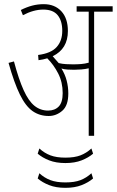

<svg xmlns="http://www.w3.org/2000/svg" viewBox="-20 -652 561 922"><path d="M308 -203Q308 -145 279 -120Q250 -95 214 -95Q170 -95 136.5 -118.5Q103 -142 75.5 -198Q48 -254 21 -350L47 -357Q70 -271 93.5 -219Q117 -167 145.5 -144Q174 -121 211 -121Q243 -121 262 -140.5Q281 -160 281 -205Q281 -257 259.5 -299Q238 -341 207 -372Q188 -366 165 -363L163 -388Q225 -396 252 -426Q279 -456 279 -504Q279 -552 257 -579Q235 -606 188 -606Q141 -606 90 -579L80 -604Q108 -618 134.5 -625Q161 -632 190 -632Q243 -632 274.5 -598Q306 -564 306 -503Q306 -417 233 -382Q240 -374 247.5 -365.5Q255 -357 262 -349Q279 -345 297.5 -344Q316 -343 331 -343Q351 -343 369.5 -344.5Q388 -346 406 -351V-596H348V-622H521V-596H432V0H406V-324Q389 -320 370.5 -318.5Q352 -317 336 -317Q320 -317 304 -318Q288 -319 275 -323Q292 -296 300 -265.5Q308 -235 308 -203ZM294 131Q249 131 216 118Q183 105 161 86L169 61Q193 83 222 94Q251 105 294 105Q338 105 366.5 94Q395 83 419 61L427 86Q405 105 372 118Q339 131 294 131ZM294 250Q249 250 216 237Q183 224 161 205L169 180Q193 202 222 213Q251 224 294 224Q338 224 366.5 213Q395 202 419 180L427 205Q405 224 372 237Q339 250 294 250Z"/></svg>

Font: Noto Sans ExtraCondensed Thin
Style: Regular
Weight: 100
Width: 2
Designer: Monotype Design Team
Foundry: Monotype Imaging Inc.
Version: Version 2.013; ttfautohint (v1.8.4.7-5d5b)